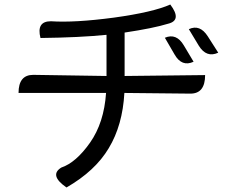

<svg xmlns="http://www.w3.org/2000/svg" viewBox="-20 -776 1040 849"><path d="M709 -609Q760 -631 793 -575L836 -503Q784 -479 752 -535L709 -609ZM815 -647Q864 -670 899 -615L945 -543Q893 -519 859 -574L815 -647ZM733 -756Q786 -686 723 -671Q658 -651 531 -632V-440L887 -444Q887 -362 822 -362L530 -365Q522 -222 461 -121Q401 -20 274 53Q196 -1 251 -35Q316 -57 378 -145Q440 -233 449 -365H62Q62 -445 127 -445L451 -440V-622Q332 -610 159 -608Q140 -682 205 -682Q310 -675 483 -698Q657 -722 733 -756Z"/></svg>

Font: Swei Toothpaste CJK TC
Style: Regular
Weight: 400
Version: Version 1.0